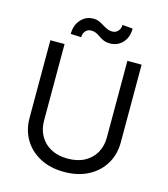

<svg xmlns="http://www.w3.org/2000/svg" viewBox="-134 -1032 1008 1149"><g transform="rotate(15 370.5 -458.0)"><path d="M565.3 -727.3H653.4V-245.7Q653.4 -171.2 618.4 -112.7Q583.5 -54.3 519.9 -20.8Q456.3 12.8 370.7 12.8Q285.2 12.8 221.6 -20.8Q158 -54.3 123 -112.7Q88.1 -171.2 88.1 -245.7V-727.3H176.1V-252.8Q176.1 -199.6 199.6 -158.2Q223 -116.8 266.5 -93.2Q310 -69.6 370.7 -69.6Q431.5 -69.6 475.1 -93.2Q518.8 -116.8 542.1 -158.2Q565.3 -199.6 565.3 -252.8ZM261.4 -792.6 196 -795.5Q196 -849.8 227.1 -884.4Q258.2 -919 304 -919Q324.2 -919 339.8 -912.1Q355.5 -905.2 369.7 -896.3Q383.9 -887.4 399 -880.5Q414.1 -873.6 433.2 -873.6Q453.5 -873.6 467.5 -889.4Q481.5 -905.2 481.5 -927.6L545.5 -921.9Q545.5 -866.5 514.4 -833.8Q483.3 -801.1 437.5 -801.1Q413 -801.1 397 -808.1Q381 -815 368.6 -823.9Q356.2 -832.7 342.3 -839.7Q328.5 -846.6 308.2 -846.6Q288 -846.6 274.7 -830.8Q261.4 -815 261.4 -792.6Z"/></g></svg>

Font: InterMG
Style: Regular
Weight: 400
Designer: Rasmus Andersson
Foundry: rsms
Version: Version 3.019;December 26, 2023;FontCreator 15.0.0.2955 64-b